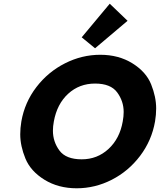

<svg xmlns="http://www.w3.org/2000/svg" viewBox="-20 -1007 861 1034"><path d="M393 7Q294 7 219.5 -39Q145 -85 117 -153Q89 -221 89 -284Q89 -317 95 -353Q113 -456 176 -538Q239 -620 330 -666Q421 -712 520 -712Q619 -712 693 -666Q767 -620 794 -552.5Q821 -485 821 -423Q821 -389 815 -353Q797 -250 734.5 -167.5Q672 -85 582 -39Q492 7 393 7ZM420 -149Q504 -149 564.5 -205Q625 -261 641 -353Q646 -380 646 -404Q646 -462 611 -509.5Q576 -557 492 -557Q407 -557 347 -502Q287 -447 270 -353Q265 -327 265 -303Q265 -244 300 -196.5Q335 -149 420 -149ZM420 -806 571 -987 667 -895 492 -747Z"/></svg>

Font: Fz Poppins
Style: Bold Italic
Weight: 700
Italic angle: -10°
Designer: Ninad Kale (Devanagari), Jonny Pinhorn (Latin)
Foundry: Indian Type Foundry
Version: Vit hóa bi Vntype.Com & FontZin.Com